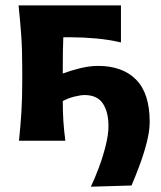

<svg xmlns="http://www.w3.org/2000/svg" viewBox="-20 -519 592 708"><path d="M315 169.5Q330.5 137 345.5 96.5Q360.5 56 370.2 16Q380 -24 380 -53.5Q380 -107 359 -137.8Q338 -168.5 292 -168.5Q278 -168.5 255.2 -163Q232.5 -157.5 211.5 -146.5Q211.5 -103.5 213.8 -70.8Q216 -38 221 0H50Q55.5 -53.5 58.8 -103.8Q62 -154 62 -216V-266Q62 -340.5 58 -393Q54 -445.5 48.5 -499H426V-362.5Q381 -373 334.2 -377.2Q287.5 -381.5 244 -381.5H213.5Q211.5 -337 211.5 -275V-248Q242.5 -259.5 277 -267.8Q311.5 -276 341.5 -276Q432 -276 482 -225.2Q532 -174.5 532 -69.5Q532 -35.5 520.8 7.8Q509.5 51 493.8 93Q478 135 465 165Z"/></svg>

Font: Commissioner Flair
Style: Bold
Weight: 700
Designer: Kostas Bartsokas
Foundry: Kostas Bartsokas
Version: Version 1.000; ttfautohint (v1.8.3)